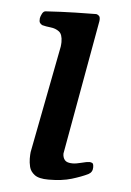

<svg xmlns="http://www.w3.org/2000/svg" viewBox="-43 -521 382 560"><g transform="rotate(5 148.5 -240.5)"><path d="M119.6 6.3Q91.3 6.3 78.9 -3.2Q66.4 -12.7 63.2 -25.9Q60.1 -39.1 60.1 -49.8Q60.1 -62.5 61 -69.3L121.6 -383.3Q122.1 -387.2 122.3 -390.4Q122.6 -393.6 122.6 -396.5Q122.6 -419.4 112.1 -427.2Q101.6 -435.1 87.4 -436.5Q73.2 -438 62.5 -440.9Q57.6 -443.4 55.2 -447.3Q52.7 -451.2 53.7 -460.4Q54.7 -466.3 58.6 -473.9Q62.5 -481.4 68.4 -481.9Q116.2 -484.9 155.8 -485.8Q195.3 -486.8 215.8 -486.8Q219.7 -486.8 224.4 -482.9Q229 -479 227.5 -467.3L156.7 -73.2Q156.7 -61.5 162.8 -54.2Q168.9 -46.9 185.5 -46.9Q195.8 -46.9 211.4 -51Q227.1 -55.2 234.4 -55.2Q238.8 -55.2 242.7 -53.2Q246.6 -51.3 246.6 -40.5Q246.6 -26.4 234.4 -20Q215.3 -10.7 187.3 -2.2Q159.2 6.3 119.6 6.3Z"/></g></svg>

Font: Gelasio
Style: Italic
Weight: 400
Italic angle: -8.5°
Designer: Eben Sorkin
Foundry: Eben Sorkin
Version: Version 1.008